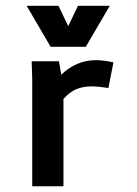

<svg xmlns="http://www.w3.org/2000/svg" viewBox="-20 -652 478 672"><path d="M92.8 -374 90.8 -437.5H186.5L194.3 -390.6Q219.7 -415 250 -428.2Q280.3 -441.4 315.4 -441.4Q343.8 -441.4 377 -433.6L359.4 -343.8Q324.2 -349.6 300.8 -349.6Q270.5 -349.6 247.1 -339.8Q223.6 -330.1 202.1 -305.7V0H92.8ZM364.3 -631.8 280.3 -488.3H157.2L73.2 -631.8H184.6L218.8 -560.5L252.9 -631.8Z"/></svg>

Font: Sudo Variable
Style: Regular
Weight: 400
Monospace: yes
Designer: Jens Kutilek
Foundry: Jens Kutilek
Version: Version 0.040